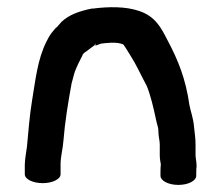

<svg xmlns="http://www.w3.org/2000/svg" viewBox="-20 -511 624 542"><path d="M535 -42C534.7 -54.6 532 -66.8 532 -72V-104C532 -122.2 529.1 -137.8 527.9 -151.4C525.7 -178.9 518.1 -195.7 514.7 -214.8C504.2 -287.7 483.7 -339.7 452.6 -398C434.6 -433.3 418.4 -464.5 373.3 -479.9C334.9 -493.2 285.5 -492.5 241.9 -486.7L239.9 -487C204.6 -479.8 175.3 -469.7 153.9 -449.6L139.6 -433.3L139 -434C129.3 -422.4 121 -414.8 111.1 -393.5C85.9 -343.5 80.2 -285.3 70.3 -225.9C63.5 -184.8 60 -138.5 56.1 -96.9C55.2 -87.3 50 -62.3 50 -46V-19C50 -5 73.3 6 100.5 6C127.7 6 151 -5 151 -19V-47.7C151 -69.2 157.3 -90.2 158.9 -112.1C163.2 -166.7 172.2 -221.1 182.1 -275.6L189.2 -301.9C193.5 -317.8 207.6 -344.8 213.1 -355.3L213.3 -356.9C216.6 -361.2 220.2 -364 225 -366.9C230.1 -371.4 239.1 -377 247.2 -383.4L248.9 -388.9L249.5 -382.1L265 -387.8C268.5 -388.4 280.5 -389.8 291.4 -390.3C311.5 -390.8 317.7 -389.4 328.1 -385.5C334.5 -377.2 339.8 -367.3 347.7 -355.1C365.3 -327.7 377.1 -300.1 394.2 -268.6C404.8 -243.1 413.6 -206 420.5 -173.1C423.8 -156.5 427 -152.2 427 -143C427 -125.4 431 -115 431 -103V-72C431 -60.2 433.7 -51.6 434 -47C433.3 -40.4 433 -33.2 433 -25V-15C433 -0.9 455.1 11 483.5 11C511.9 11 534 -0.9 534 -15V-25C534 -33.6 534.3 -37.7 535 -42Z"/></svg>

Font: NumbBunny
Style: Bk
Weight: 400
Designer: Robert Jablonski
Foundry: Cannot Into Space Fonts
Version: Version 1.0